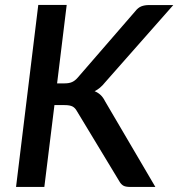

<svg xmlns="http://www.w3.org/2000/svg" viewBox="-20 -740 706 760"><path d="M396 -414Q376.5 -389.5 354.5 -379Q368 -373.5 378 -364.2Q388 -355 396 -339L595 0H496.5Q475.5 0 466.8 -6Q458 -12 452 -23L284.5 -300Q277.5 -313 267 -318.5Q256.5 -324 235 -324H195.5L155.5 0H43.5L131.5 -720.5H244L206 -410H236Q253.5 -410 265.2 -415.2Q277 -420.5 287 -432L514.5 -694.5Q526 -709.5 539.2 -714.8Q552.5 -720 570 -720H666Z"/></svg>

Font: Lato SemiBold
Style: Italic
Weight: 600
Italic angle: -7°
Designer: Lukasz Dziedzic with Adam Twardoch and Botio Nikoltchev
Foundry: tyPoland Lukasz Dziedzic
Version: Version 2.015; 2015-08-06; http://www.latofonts.com/